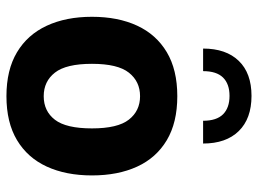

<svg xmlns="http://www.w3.org/2000/svg" viewBox="-125 -693 824 614"><g transform="rotate(90 287.0 -386.0)"><path d="M287.6 -421.9Q334.5 -421.9 362.5 -386.2Q390.6 -350.6 390.6 -268.1Q390.6 -185.5 363 -149.7Q335.4 -113.8 287.6 -113.8Q240.2 -113.8 212.2 -149.7Q184.1 -185.5 184.1 -268.1Q184.1 -350.6 212.4 -386.2Q240.7 -421.9 287.6 -421.9ZM287.6 -541Q203.1 -541 146.7 -507.3Q90.3 -473.6 62 -412.4Q33.7 -351.1 33.7 -268.1Q33.7 -185.1 62.3 -123.5Q90.8 -62 147.2 -28.3Q203.6 5.4 287.6 5.4Q371.6 5.4 428 -28.3Q484.4 -62 512.7 -123.5Q541 -185.1 541 -268.1Q541 -351.1 512.9 -412.4Q484.9 -473.6 428.5 -507.3Q372.1 -541 287.6 -541ZM135.3 -623.5H207.5Q207.5 -666.5 228 -687.3Q248.5 -708 286.6 -708Q324.7 -708 345.5 -687.3Q366.2 -666.5 366.2 -623.5H439Q439 -696.8 399.2 -737.5Q359.4 -778.3 286.6 -778.3Q213.9 -778.3 174.6 -737.5Q135.3 -696.8 135.3 -623.5Z"/></g></svg>

Font: Estedad-FD-VF Thin
Style: Regular
Weight: 100
Designer: Amin Abedi
Version: Version 5.0